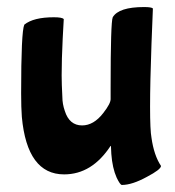

<svg xmlns="http://www.w3.org/2000/svg" viewBox="-20 -475 497 545"><path d="M295 -59Q295 -61 294 -61Q241 20 162 20Q57 20 42 -143Q40 -169 40 -210Q40 -385 49 -405Q75 -426 133 -426Q156 -426 161 -421L158 -366Q155 -306 155 -261Q155 -236 157 -200Q157 -180 164 -160Q177 -119 213 -119Q246 -119 273 -154Q295 -182 294 -195V-229Q294 -412 300 -426Q317 -455 389 -455Q410 -455 414 -451L410 -350Q406 -240 406 -172Q406 -105 410 -84Q417 -34 437 -4Q437 6 397 27Q355 50 326 50Q321 50 311 29Q299 2 296 -38Z"/></svg>

Font: Bubblegum Sans
Style: Regular
Weight: 400
Designer: Angel Koziupa and Alejandro Paul
Foundry: Angel Koziupa and Alejandro Paul
Version: Version 1.001